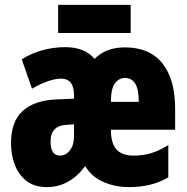

<svg xmlns="http://www.w3.org/2000/svg" viewBox="-20 -756 765 786"><path d="M492 -562Q592 -562 644.5 -497Q697 -432 697 -310V-225H434Q434 -170 456.5 -144.5Q479 -119 527 -119Q566 -119 599 -129Q632 -139 669 -162V-30Q602 10 508 10Q453 10 404.5 -10.5Q356 -31 329 -76Q264 10 172 10Q120 10 87.5 -16Q55 -42 40 -83Q25 -124 25 -169Q25 -258 72.5 -301.5Q120 -345 211 -349L283 -352V-366Q283 -434 230 -434Q183 -434 111 -393L69 -513Q108 -538 154 -550.5Q200 -563 246 -563Q328 -563 367 -515Q390 -538 420.5 -550Q451 -562 492 -562ZM492 -437Q467 -437 450.5 -415Q434 -393 434 -339H548Q548 -392 533 -414.5Q518 -437 492 -437ZM253 -245Q187 -242 187 -176Q187 -119 226 -119Q250 -119 266.5 -141Q283 -163 283 -198V-247ZM515 -736V-621H218V-736Z"/></svg>

Font: Noto Sans ExtraCondensed Black
Style: Regular
Weight: 900
Width: 2
Designer: Monotype Design Team
Foundry: Monotype Imaging Inc.
Version: Version 2.013; ttfautohint (v1.8.4.7-5d5b)